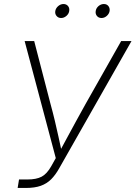

<svg xmlns="http://www.w3.org/2000/svg" viewBox="-20 -931 671 951"><path d="M67.4 0 74.2 -42H115.2Q160.2 -42 186.3 -55.9Q212.4 -69.8 233.9 -107.9L256.3 -147.9L102.1 -727.5H149.4L230.5 -415Q242.2 -372.6 251.5 -333.3Q260.7 -293.9 269.3 -255.4Q277.8 -216.8 286.1 -177.7H273.9Q295.4 -216.8 315.9 -255.4Q336.4 -293.9 358.2 -333.3Q379.9 -372.6 403.3 -415L580.1 -727.5H631.3L273.4 -97.7Q254.9 -64.5 233.4 -43Q211.9 -21.5 181.9 -10.7Q151.9 0 107.4 0ZM482.9 -841.8Q468.3 -841.8 460 -852.1Q451.7 -862.3 454.1 -876.5Q456.1 -890.6 468 -900.9Q480 -911.1 494.6 -911.1Q508.8 -911.1 516.8 -901.1Q524.9 -891.1 522.9 -876.5Q520.5 -862.3 508.8 -852.1Q497.1 -841.8 482.9 -841.8ZM282.7 -841.8Q268.6 -841.8 260 -852.1Q251.5 -862.3 253.9 -876.5Q256.3 -890.6 268.3 -900.9Q280.3 -911.1 294.4 -911.1Q308.6 -911.1 316.9 -901.1Q325.2 -891.1 322.8 -876.5Q320.8 -862.3 308.8 -852.1Q296.9 -841.8 282.7 -841.8Z"/></svg>

Font: Inter 17pt ExtraLight
Style: Italic
Weight: 250
Italic angle: -9.3988°
Version: Version 4.001;git-66647c0bb